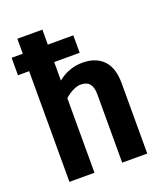

<svg xmlns="http://www.w3.org/2000/svg" viewBox="-119 -707 677 788"><g transform="rotate(-20 219.0 -312.5)"><path d="M48.8 -625H158.2V0H48.8ZM228.5 -359.4Q204.1 -359.4 174.8 -338.9Q145.5 -318.4 121.1 -285.2L78.1 -326.2Q126 -380.9 169.4 -411.1Q212.9 -441.4 265.6 -441.4Q323.2 -441.4 356 -408.2Q388.7 -375 388.7 -306.6V0H279.3V-298.8Q279.3 -329.1 267.1 -344.2Q254.9 -359.4 228.5 -359.4ZM0 -483.4V-559.6H269.5V-483.4Z"/></g></svg>

Font: Sudo Var
Style: Regular
Weight: 400
Monospace: yes
Designer: Jens Kutilek
Foundry: Jens Kutilek
Version: Version 0.065;FEAKit 1.0